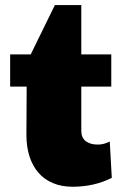

<svg xmlns="http://www.w3.org/2000/svg" viewBox="-20 -710 475 738"><path d="M409.7 -26.4Q341.8 7.8 259.3 7.8Q216.8 7.8 183.6 -6.1Q150.4 -20 127.7 -46.1Q105 -72.3 93.3 -109.1Q81.5 -146 81.5 -192.4L82.5 -377H19V-501H98.1L190.9 -690.4H292.5V-501H407.7V-377H292.5V-207Q292.5 -180.7 309.6 -167.5Q326.7 -154.3 356 -154.3Q378.9 -154.3 401.9 -166Z"/></svg>

Font: Paytone One
Style: Regular
Weight: 400
Designer: vernon adams
Foundry: vernon adams
Version: 1.000